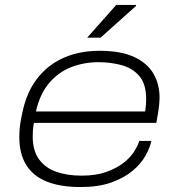

<svg xmlns="http://www.w3.org/2000/svg" viewBox="-20 -743 719 775"><path d="M305 12Q224 12 169 -10Q114 -32 86 -77Q58 -122 58 -189Q58 -224 63.5 -254.5Q69 -285 76 -313Q96 -387 139 -437Q182 -487 243.5 -512.5Q305 -538 382 -538Q468 -538 521.5 -513Q575 -488 599.5 -445.5Q624 -403 624 -350Q624 -337 622 -315.5Q620 -294 611 -247H117Q114 -232 113 -219Q112 -206 112 -193Q112 -135 137.5 -100Q163 -65 207.5 -49.5Q252 -34 309 -34Q368 -34 409.5 -49Q451 -64 479 -86Q507 -108 522 -132Q537 -156 542 -174H591Q585 -146 567 -114Q549 -82 515 -53.5Q481 -25 429.5 -6.5Q378 12 305 12ZM125 -293H566Q568 -307 569 -319Q570 -331 570 -342Q570 -404 542.5 -436Q515 -468 471 -480Q427 -492 377 -492Q319 -492 267.5 -472Q216 -452 178.5 -408Q141 -364 125 -293ZM332 -591 449 -723H529V-719L386 -591Z"/></svg>

Font: Archivo Expanded Thin
Style: Italic
Weight: 250
Width: 7
Italic angle: -10°
Designer: Hector Gatti
Foundry: Omnibus-Type
Version: Version 2.001